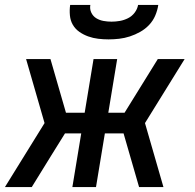

<svg xmlns="http://www.w3.org/2000/svg" viewBox="-23 -760 793 780"><path d="M-3 0 158 -260 83 -520H182L245 -302H321L357 -520H453L417 -302H483L618 -520H727L566 -260L641 0H542L479 -218H403L367 0H271L307 -218H241L185 -128L106 0ZM418 -600Q397 -600 376 -602.5Q355 -605 335.5 -612Q316 -619 299.5 -630.5Q283 -642 273 -659Q263 -676 261 -697.5Q259 -719 262 -740H344Q341 -723 348 -708.5Q355 -694 368 -686Q381 -678 397 -675Q413 -672 430 -672Q447 -672 464 -675Q481 -678 497 -686Q513 -694 524 -708.5Q535 -723 538 -740H620Q617 -719 608 -697.5Q599 -676 583 -659Q567 -642 546.5 -630.5Q526 -619 504.5 -612Q483 -605 461 -602.5Q439 -600 418 -600Z"/></svg>

Font: Iosevka Custom Medium
Style: Italic
Weight: 500
Italic angle: -9°
Designer: Belleve Invis
Foundry: Belleve Invis
Version: Version 27.0.1